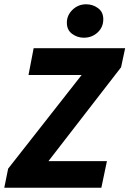

<svg xmlns="http://www.w3.org/2000/svg" viewBox="-25 -876 604 896"><path d="M-5 0 13 -89 356 -526H108L132 -651H559L540 -562L201 -124H474L448 0ZM366 -700Q336 -700 311.5 -718Q287 -736 287 -770Q287 -805 313.5 -830.5Q340 -856 377 -856Q408 -856 432.5 -838Q457 -820 457 -786Q457 -749 430.5 -724.5Q404 -700 366 -700Z"/></svg>

Font: Source Sans 3 ExtraLight ExtraBold
Style: Italic
Weight: 800
Italic angle: -11°
Version: Version 3.052;hotconv 1.1.0;makeotfexe 2.6.0